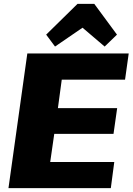

<svg xmlns="http://www.w3.org/2000/svg" viewBox="-20 -978 689 998"><path d="M241 -136H574L556 0H24L122 -700H649L630 -564H301L281 -416H589L570 -282H262ZM220 -798 383 -958H470L588 -798L524 -736L409 -834L266 -736Z"/></svg>

Font: Pathway Extreme 8pt Thin 12pt ExtraBold
Style: Italic
Weight: 800
Italic angle: -8°
Version: Version 1.001;gftools[0.9.26]